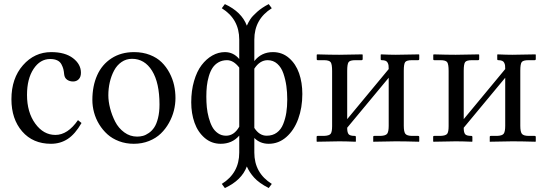

<svg xmlns="http://www.w3.org/2000/svg" viewBox="-20 -700 2711 951"><path d="M383.8 -90.8Q352.1 -35.6 315.4 -11.7Q278.8 12.2 232.4 12.2Q143.1 12.2 89.8 -49.1Q36.6 -110.4 36.6 -208.5Q36.6 -312 93.8 -377Q150.9 -441.9 233.9 -441.9Q302.2 -441.9 341.6 -411.9Q380.9 -381.8 380.9 -339.8Q380.9 -318.8 369.9 -307.6Q358.9 -296.4 342.3 -296.4Q324.7 -296.4 312.3 -305.2Q299.8 -314 297.9 -331.5Q296.4 -347.7 293.7 -358.2Q291 -368.7 284.2 -381.6Q277.3 -394.5 263.4 -401.1Q249.5 -407.7 228.5 -407.7Q178.7 -407.7 146.2 -358.6Q113.8 -309.6 113.8 -230Q113.8 -144 154.5 -87.9Q195.3 -31.7 254.4 -31.7Q315.4 -31.7 366.2 -105Z M437.5 -205.1Q437.5 -273.9 461.2 -327.1Q484.9 -380.4 532.2 -411.1Q579.6 -441.9 644 -441.9Q687 -441.9 722.2 -428.2Q757.3 -414.6 780.5 -391.8Q803.7 -369.1 819.6 -339.1Q835.4 -309.1 842.3 -277.8Q849.1 -246.6 849.1 -214.4Q849.1 -183.6 841.3 -152.3Q833.5 -121.1 816.9 -91.3Q800.3 -61.5 776.6 -38.6Q752.9 -15.6 718.3 -1.7Q683.6 12.2 642.6 12.2Q603.5 12.2 569.8 -0.5Q536.1 -13.2 512.2 -34.7Q488.3 -56.2 471.2 -84.2Q454.1 -112.3 445.8 -143.1Q437.5 -173.8 437.5 -205.1ZM633.8 -408.7Q605 -408.7 582 -392.8Q559.1 -377 545.2 -350.8Q531.2 -324.7 523.9 -293.2Q516.6 -261.7 516.6 -228Q516.6 -197.8 525.4 -163.6Q534.2 -129.4 550.5 -97.4Q566.9 -65.4 595.5 -44.4Q624 -23.4 659.2 -23.4Q674.3 -23.4 688.2 -27.1Q702.1 -30.8 717.5 -41.5Q732.9 -52.2 744.1 -69.1Q755.4 -85.9 762.7 -115.2Q770 -144.5 770 -182.1Q770 -290 733.2 -349.4Q696.3 -408.7 633.8 -408.7Z M1099.6 -27.8Q1139.6 -27.8 1165 -72.3V-365.2Q1136.7 -401.9 1104.5 -401.9Q1080.6 -401.9 1062.3 -391.4Q1043.9 -380.9 1032.7 -363.8Q1021.5 -346.7 1014.4 -322.5Q1007.3 -298.3 1004.6 -273.9Q1002 -249.5 1002 -221.7Q1002 -194.3 1004.4 -168.9Q1006.8 -143.6 1013.9 -117.2Q1021 -90.8 1031.5 -71.5Q1042 -52.2 1059.6 -40Q1077.1 -27.8 1099.6 -27.8ZM1305.7 -401.9Q1267.1 -401.9 1239.7 -359.9V-66.4Q1264.6 -27.8 1300.8 -27.8Q1330.6 -27.8 1351.3 -43.2Q1372.1 -58.6 1382.8 -85.7Q1393.6 -112.8 1398.2 -142.3Q1402.8 -171.9 1402.8 -207.5Q1402.8 -242.7 1398.4 -274.2Q1394 -305.7 1383.8 -335.9Q1373.5 -366.2 1353.5 -384Q1333.5 -401.9 1305.7 -401.9ZM1239.7 55.7Q1239.7 156.7 1326.2 210.9L1311 231.4Q1262.2 206.1 1238.5 179.4Q1214.8 152.8 1202.6 124.5Q1177.2 192.9 1093.8 231.4L1078.6 210.9Q1165 157.2 1165 55.7V-28.3Q1129.9 12.2 1073.2 12.2Q1027.8 12.2 993.9 -16.8Q960 -45.9 943.6 -92Q927.2 -138.2 927.2 -193.4Q927.2 -251 941.2 -298.8Q955.1 -346.7 978.5 -377.4Q1002 -408.2 1031.7 -425Q1061.5 -441.9 1094.2 -441.9Q1136.2 -441.9 1165 -407.7V-503.9Q1165 -605.5 1078.6 -659.2L1093.8 -679.7Q1177.2 -641.1 1202.6 -572.8Q1210.4 -590.3 1220 -605Q1229.5 -619.6 1253.2 -640.9Q1276.9 -662.1 1311 -679.7L1326.2 -659.2Q1239.7 -605 1239.7 -503.9V-397.5Q1274.4 -441.9 1332 -441.9Q1377.9 -441.9 1411.6 -412.6Q1445.3 -383.3 1461.4 -337.2Q1477.5 -291 1477.5 -234.4Q1477.5 -166.5 1457 -110.6Q1436.5 -54.7 1398.2 -21.2Q1359.9 12.2 1311 12.2Q1268.1 12.2 1239.7 -16.6Z M1660.2 -428.7Q1660.2 -428.7 1774.4 -430.7L1776.4 -428.7V-407.7Q1776.4 -401.9 1770.5 -401.9H1740.2Q1713.4 -401.9 1706.5 -392.1Q1699.7 -382.3 1699.7 -349.6V-109.9L1905.3 -357.9Q1905.3 -369.1 1904.5 -375.2Q1903.8 -381.3 1900.6 -388.4Q1897.5 -395.5 1890.1 -398.7Q1882.8 -401.9 1871.1 -401.9Q1865.7 -401.9 1865.7 -406.7V-428.7L1867.2 -430.7Q1912.1 -428.7 1940.4 -428.7L2055.2 -430.7L2056.6 -428.7V-407.7Q2056.6 -401.9 2050.8 -401.9H2020.5Q1993.7 -401.9 1986.8 -392.3Q1980 -382.8 1980 -350.1V-77.1Q1980 -47.9 1987.5 -37.6Q1995.1 -27.3 2020.5 -26.9H2050.8Q2056.6 -26.9 2056.6 -21.5V0L2055.2 2Q1984.9 0 1940.4 0L1828.6 2V0V-22Q1828.6 -26.9 1834 -26.9H1864.7Q1891.1 -27.8 1898.2 -38.3Q1905.3 -48.8 1905.3 -77.1V-314.9L1699.7 -67.4V-65.4Q1699.7 -44.4 1706.5 -35.6Q1713.4 -26.9 1736.8 -26.9Q1742.7 -26.9 1742.7 -21.5V0L1741.2 2Q1691.9 0 1660.2 0L1549.8 2L1548.3 0V-22Q1548.3 -26.9 1553.7 -26.9H1584.5Q1610.8 -27.8 1617.9 -37.4Q1625 -46.9 1625 -75.2V-348.6Q1625 -381.8 1617.9 -391.8Q1610.8 -401.9 1584.5 -401.9H1554.2Q1548.8 -401.9 1548.8 -406.7V-428.7L1551.3 -430.7Q1617.7 -428.7 1660.2 -428.7Z M2237.3 -428.7Q2237.3 -428.7 2351.6 -430.7L2353.5 -428.7V-407.7Q2353.5 -401.9 2347.7 -401.9H2317.4Q2290.5 -401.9 2283.7 -392.1Q2276.9 -382.3 2276.9 -349.6V-109.9L2482.4 -357.9Q2482.4 -369.1 2481.7 -375.2Q2481 -381.3 2477.8 -388.4Q2474.6 -395.5 2467.3 -398.7Q2460 -401.9 2448.2 -401.9Q2442.9 -401.9 2442.9 -406.7V-428.7L2444.3 -430.7Q2489.3 -428.7 2517.6 -428.7L2632.3 -430.7L2633.8 -428.7V-407.7Q2633.8 -401.9 2627.9 -401.9H2597.7Q2570.8 -401.9 2564 -392.3Q2557.1 -382.8 2557.1 -350.1V-77.1Q2557.1 -47.9 2564.7 -37.6Q2572.3 -27.3 2597.7 -26.9H2627.9Q2633.8 -26.9 2633.8 -21.5V0L2632.3 2Q2562 0 2517.6 0L2405.8 2V0V-22Q2405.8 -26.9 2411.1 -26.9H2441.9Q2468.3 -27.8 2475.3 -38.3Q2482.4 -48.8 2482.4 -77.1V-314.9L2276.9 -67.4V-65.4Q2276.9 -44.4 2283.7 -35.6Q2290.5 -26.9 2314 -26.9Q2319.8 -26.9 2319.8 -21.5V0L2318.4 2Q2269 0 2237.3 0L2127 2L2125.5 0V-22Q2125.5 -26.9 2130.9 -26.9H2161.6Q2188 -27.8 2195.1 -37.4Q2202.1 -46.9 2202.1 -75.2V-348.6Q2202.1 -381.8 2195.1 -391.8Q2188 -401.9 2161.6 -401.9H2131.3Q2126 -401.9 2126 -406.7V-428.7L2128.4 -430.7Q2194.8 -428.7 2237.3 -428.7Z"/></svg>

Font: Libertinage
Style: l
Weight: 400
Designer: OSP
Foundry: OSP
Version: Version 1.0; 2008; OFL relea